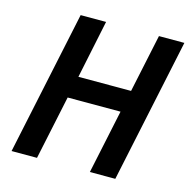

<svg xmlns="http://www.w3.org/2000/svg" viewBox="-105 -817 907 919"><g transform="rotate(15 348.5 -357.0)"><path d="M32 0H158L225 -317H487L420 0H546L697 -714H571L510 -426H249L309 -714H183Z"/></g></svg>

Font: Noto Sans SemiBold
Style: Italic
Weight: 600
Italic angle: -12°
Designer: Monotype Design Team
Foundry: Monotype Imaging Inc.
Version: Version 2.013